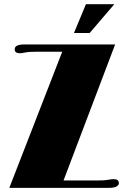

<svg xmlns="http://www.w3.org/2000/svg" viewBox="-20 -905 617 925"><path d="M527.3 -42Q552.7 -42 552.7 -22.5Q552.7 -13.7 542 -6.8Q531.2 0 503.9 0H24.9L279.8 -655.8H155.3Q118.2 -655.8 103 -652.3Q84 -648.4 76.2 -648.4Q50.8 -648.4 50.8 -668Q50.8 -690.9 98.6 -690.9H534.7L286.1 -35.6H448.7Q485.4 -35.6 500 -38.6Q517.1 -42 527.3 -42ZM394 -884.8H530.8L412.1 -746.1H336.4Z"/></svg>

Font: Limelight
Style: Regular
Weight: 400
Designer: Nicole Fally
Foundry: Nicole Fally
Version: Version 1.002